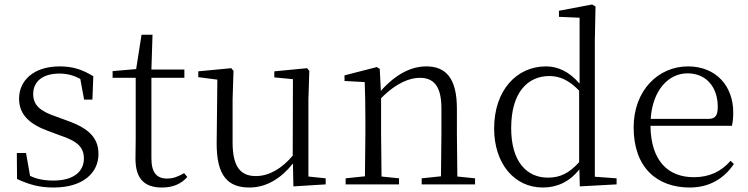

<svg xmlns="http://www.w3.org/2000/svg" viewBox="-20 -822 3336 856"><path d="M219 14C352 14 419 -53 419 -135C419 -204 381 -248 280 -284L231 -302C159 -326 128 -353 128 -403C128 -456 167 -494 245 -494C277 -494 307 -487 338 -470L355 -378H392L396 -482C347 -512 305 -526 246 -526C130 -526 65 -463 65 -382C65 -309 115 -267 195 -238L246 -219C328 -192 354 -164 354 -115C354 -57 308 -17 218 -17C175 -17 143 -24 114 -38L96 -140H55L56 -24C110 1 156 14 219 14Z M702 14C751 14 788 -2 815 -33L801 -50C774 -35 754 -26 724 -26C679 -26 655 -53 655 -116V-475H802V-512H655L660 -667H611L587 -514L482 -505V-475H585V-201C585 -165 584 -146 584 -115C584 -28 621 14 702 14Z M1288 9 1432 0V-27L1355 -35V-379L1359 -506L1349 -518L1203 -504V-477L1286 -469L1285 -128C1237 -71 1180 -37 1121 -37C1054 -37 1017 -76 1017 -187V-379L1021 -506L1011 -518L864 -504V-478L949 -467L946 -185C945 -37 997 14 1092 14C1170 14 1235 -29 1286 -93Z M1945 0H2098V-27L2019 -35L2017 -227V-338C2017 -474 1967 -526 1881 -526C1815 -526 1747 -494 1678 -417L1673 -515L1660 -523L1516 -486V-461L1606 -456C1608 -406 1609 -353 1609 -285V-227L1607 -36L1521 -27V0H1759V-27L1681 -35L1679 -227V-384C1749 -455 1809 -475 1852 -475C1912 -475 1948 -440 1948 -339V-227L1946 -36L1860 -27V0Z M2565 9 2729 0V-27L2632 -34V-643L2635 -793L2620 -802L2472 -774V-747L2564 -743V-449C2517 -504 2466 -526 2414 -526C2284 -526 2183 -420 2183 -249C2183 -93 2273 14 2400 14C2463 14 2519 -11 2563 -67ZM2562 -99C2517 -49 2476 -30 2423 -30C2329 -30 2259 -100 2259 -251C2259 -414 2336 -483 2429 -483C2477 -483 2517 -464 2562 -418Z M3055 14C3143 14 3208 -26 3252 -91L3237 -105C3195 -57 3143 -32 3073 -32C2961 -32 2882 -102 2880 -261H3243C3247 -277 3249 -297 3249 -321C3249 -438 3173 -526 3047 -526C2916 -526 2805 -420 2805 -254C2805 -74 2910 14 3055 14ZM2881 -292C2889 -418 2959 -495 3045 -495C3131 -495 3180 -431 3180 -346C3180 -309 3171 -292 3138 -292Z"/></svg>

Font: Noto Serif CJK HK Light
Style: Regular
Weight: 300
Designer: Ryoko NISHIZUKA 西塚涼子 (kana & ideographs); Frank Grießhammer (Latin, Greek & Cyrillic); Wenlong ZHANG 张文龙 (bopomofo); San
Foundry: Adobe
Version: Version 2.001;hotconv 1.1.0;makeotfexe 2.6.0